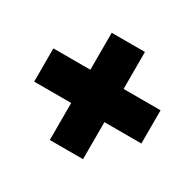

<svg xmlns="http://www.w3.org/2000/svg" viewBox="-90 -530 547 540"><g transform="rotate(30 184.0 -260.0)"><path d="M9.8 -314H129.9V-434.1H237.8V-314H357.9V-206.1H237.8V-85.9H129.9V-206.1H9.8Z"/></g></svg>

Font: Quaderni
Style: Regular
Weight: 400
Designer: Romain Laurent, Daphné Lejeune, Alexandre D’Hubert
Foundry: ESAD Valence
Version: Version 1.000;FEAKit 1.0